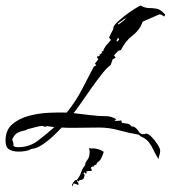

<svg xmlns="http://www.w3.org/2000/svg" viewBox="-30 -478 617 694"><path d="M543 97Q532 80 525 64.5Q518 49 508 36Q498 23 477 14L472 9Q436 3 400.5 -7Q365 -17 328 -17Q306 -17 283.5 -16.5Q261 -16 238 -16Q227 -16 215.5 -16Q204 -16 193 -17Q182 -5 163 13Q144 31 123 45Q102 59 85 60Q74 66 61.5 68Q49 70 37 70Q16 70 3 62Q-10 54 -10 31Q-10 -8 14.5 -29Q39 -50 75 -59.5Q111 -69 148.5 -70.5Q186 -72 211 -71Q242 -109 264.5 -151.5Q287 -194 309 -237L318 -242L313 -248L325 -263L320 -273L332 -277L328 -279L339 -287L337 -292L343 -293L345 -300L353 -313Q358 -318 362.5 -323.5Q367 -329 371 -334L364 -342Q368 -350 372 -358.5Q376 -367 380 -374L379 -375Q379 -383 391.5 -395.5Q404 -408 421.5 -421.5Q439 -435 455 -445Q471 -455 478 -458Q494 -449 508 -449Q522 -449 536.5 -446.5Q551 -444 567 -425L564 -418Q560 -421 555.5 -423.5Q551 -426 546 -426L486 -400L478 -382Q467 -363 445.5 -346.5Q424 -330 407 -297Q399 -296 393 -290Q387 -284 382 -278L388 -270L377 -263L370 -243Q357 -234 339.5 -212Q322 -190 302.5 -162.5Q283 -135 265.5 -109.5Q248 -84 236 -69Q265 -66 295.5 -62Q326 -58 354 -58Q373 -58 390 -47L384 -42Q386 -41 391 -41Q396 -41 400 -41.5Q404 -42 408 -43L411 -34Q420 -33 430.5 -31Q441 -29 445 -21L454 -20Q466 -13 471.5 -2.5Q477 8 492 7Q496 5 498 5Q506 5 518 17Q530 29 539.5 44Q549 59 549 67Q549 74 546.5 81.5Q544 89 543 97ZM397 -389Q412 -398 426 -412L418 -409Q414 -405 408.5 -401.5Q403 -398 397 -394ZM393 -328H394L400 -334V-337L398 -341L395 -339L391 -330ZM36 54Q76 54 107 30.5Q138 7 166 -18Q159 -20 152.5 -20.5Q146 -21 139 -22Q135 -20 133 -20Q129 -20 124 -23Q110 -22 96.5 -18Q83 -14 69 -11Q66 -7 55.5 -5.5Q45 -4 33.5 2Q22 8 14 26Q19 38 18.5 46Q18 54 36 54ZM232 196 230 190Q235 180 242 173H247Q258 161 263 145.5Q268 130 278 119Q277 111 285.5 100.5Q294 90 294 71Q294 68 293.5 64.5Q293 61 292 57L301 59Q309 57 323.5 61Q338 65 345 71Q341 83 336.5 93Q332 103 321 110L318 117L311 119L310 124L306 123L299 127L298 131L301 132V140H288L281 143L284 147L280 150L277 146H273L272 149L276 154Q275 158 274 162.5Q273 167 270 170L262 173L258 172L256 176L252 178L249 173L248 177L253 183L254 190Q250 190 246 188Q242 186 237 185Q235 187 234 190.5Q233 194 232 196Z"/></svg>

Font: Kolker Brush
Style: Regular
Weight: 400
Designer: Robert E. Leuschke
Foundry: Robert E. Leuschke
Version: Version 1.010; ttfautohint (v1.8.3)